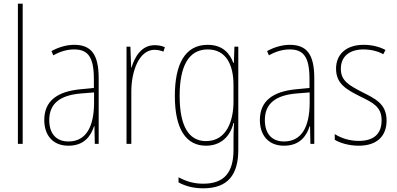

<svg xmlns="http://www.w3.org/2000/svg" viewBox="-20 -780 2154 1041"><path d="M103 0V-760H77V0Z M382 -537C341 -537 297 -524 259 -503L269 -480C312 -504 349 -512 382 -512C457 -512 489 -471 489 -351V-303L416 -296C292 -284 220 -234 220 -129C220 -53 261 10 351 10C437 10 473 -43 490 -96H492L494 0H515V-356C515 -486 474 -537 382 -537ZM416 -273 490 -279V-220C489 -98 450 -13 351 -13C285 -13 247 -55 247 -129C247 -219 306 -263 416 -273Z M818 -535C746 -535 710 -470 693 -414H691L687 -527H666V0H692V-283C692 -394 734 -510 818 -510C837 -510 853 -505 866 -500L874 -524C857 -532 837 -535 818 -535Z M1106 -537C983 -537 928 -432 928 -260C928 -78 990 10 1097 10C1177 10 1228 -40 1246 -113H1249C1246 -72 1246 -47 1246 -14V32C1246 156 1195 216 1082 216C1028 216 987 202 948 181V209C985 229 1028 241 1082 241C1216 241 1272 167 1272 32V-527H1251L1248 -439H1245C1226 -491 1187 -537 1106 -537ZM1106 -512C1209 -512 1246 -424 1246 -319V-229C1246 -129 1211 -15 1097 -15C1004 -15 954 -95 954 -260C954 -413 998 -512 1106 -512Z M1551 -537C1510 -537 1466 -524 1428 -503L1438 -480C1481 -504 1518 -512 1551 -512C1626 -512 1658 -471 1658 -351V-303L1585 -296C1461 -284 1389 -234 1389 -129C1389 -53 1430 10 1520 10C1606 10 1642 -43 1659 -96H1661L1663 0H1684V-356C1684 -486 1643 -537 1551 -537ZM1585 -273 1659 -279V-220C1658 -98 1619 -13 1520 -13C1454 -13 1416 -55 1416 -129C1416 -219 1475 -263 1585 -273Z M2076 -126C2076 -218 2014 -245 1941 -282C1872 -318 1828 -342 1828 -407C1828 -476 1877 -512 1951 -512C1990 -512 2031 -502 2058 -486L2070 -509C2039 -526 1997 -537 1952 -537C1853 -537 1802 -482 1802 -408C1802 -324 1860 -294 1935 -256C2003 -223 2049 -200 2049 -128C2049 -57 2010 -16 1925 -16C1877 -16 1831 -30 1795 -53V-22C1822 -6 1869 10 1925 10C2026 10 2076 -44 2076 -126Z"/></svg>

Font: Noto Sans Sinhala UI Condensed Thin
Style: Regular
Weight: 100
Width: 3
Designer: Jelle Bosma - Monotype Design Team
Foundry: Monotype Imaging Inc.
Version: Version 2.006